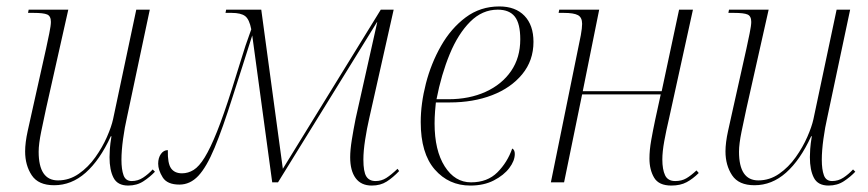

<svg xmlns="http://www.w3.org/2000/svg" viewBox="-20 -566 2694 596"><path d="M378 10Q345 10 332.5 -14Q320 -38 320 -78Q320 -88 321 -103.5Q322 -119 326 -143H324Q290 -69 246 -30Q202 9 148 9Q99 9 78.5 -22Q58 -53 58 -96Q58 -123 66 -159.5Q74 -196 81 -227L123 -415Q128 -438 133 -462.5Q138 -487 138 -498Q138 -516 126.5 -521Q115 -526 84 -526H67L69 -536H192L123 -229Q116 -197 108 -158Q100 -119 100 -95Q100 -6 160 -6Q195 -6 224.5 -26.5Q254 -47 276 -78Q298 -109 312 -141Q326 -173 331 -196L403 -536H445L374 -201Q367 -171 362 -134.5Q357 -98 357 -70Q357 -40 363.5 -22Q370 -4 389 -4Q408 -4 424 -14.5Q440 -25 454 -40L461 -33Q446 -17 425.5 -3.5Q405 10 378 10Z M1134 10Q1101 10 1084 -13Q1067 -36 1067 -78Q1067 -100 1072 -131.5Q1077 -163 1084 -198L1151 -497H1150L843 0H825L763 -456Q747 -405 732 -358.5Q717 -312 702 -265Q671 -167 646 -107Q621 -47 595.5 -20Q570 7 537 7Q499 7 485 -15.5Q471 -38 471 -58Q471 -76 479.5 -88Q488 -100 501 -100Q500 -59 511 -43.5Q522 -28 545 -28Q564 -28 581 -38.5Q598 -49 615.5 -77.5Q633 -106 653.5 -157Q674 -208 700 -290Q715 -337 724.5 -368.5Q734 -400 742 -424Q750 -448 760 -475Q754 -506 741 -516Q728 -526 699 -526H680L682 -536H791L858 -42L1162 -536H1202L1126 -198Q1119 -168 1113.5 -132.5Q1108 -97 1108 -71Q1108 -33 1117 -18.5Q1126 -4 1146 -4Q1164 -4 1179 -13.5Q1194 -23 1214 -42L1219 -35Q1200 -15 1180.5 -2.5Q1161 10 1134 10Z M1440 10Q1373 10 1329.5 -40Q1286 -90 1286 -187Q1286 -244 1302 -306.5Q1318 -369 1349 -423.5Q1380 -478 1425.5 -512Q1471 -546 1530 -546Q1580 -546 1608 -517Q1636 -488 1636 -436Q1636 -378 1601 -335.5Q1566 -293 1507.5 -270.5Q1449 -248 1376 -248H1333Q1332 -241 1330.5 -220.5Q1329 -200 1329 -183Q1329 -99 1360.5 -49.5Q1392 0 1442 0Q1493 0 1524 -31Q1555 -62 1570 -105Q1578 -101 1578 -88Q1578 -67 1561 -44.5Q1544 -22 1513 -6Q1482 10 1440 10ZM1372 -258Q1437 -258 1487.5 -281Q1538 -304 1566.5 -345.5Q1595 -387 1595 -444Q1595 -493 1578 -514.5Q1561 -536 1525 -536Q1477 -536 1439.5 -498.5Q1402 -461 1376 -398Q1350 -335 1335 -258Z M2064 10Q2025 10 2010.5 -14.5Q1996 -39 1996 -74Q1996 -100 2001.5 -131Q2007 -162 2014 -195L2031 -273H1787L1731 0H1690L1783 -457Q1785 -468 1786 -477Q1787 -486 1787 -492Q1787 -512 1774 -519Q1761 -526 1730 -526H1714L1716 -536H1840L1789 -283H2034L2088 -536H2131L2057 -199Q2048 -161 2042 -128Q2036 -95 2036 -71Q2036 -40 2044.5 -22Q2053 -4 2076 -4Q2096 -4 2110.5 -12.5Q2125 -21 2142 -37L2149 -29Q2131 -11 2111.5 -0.5Q2092 10 2064 10Z M2552 10Q2519 10 2506.5 -14Q2494 -38 2494 -78Q2494 -88 2495 -103.5Q2496 -119 2500 -143H2498Q2464 -69 2420 -30Q2376 9 2322 9Q2273 9 2252.5 -22Q2232 -53 2232 -96Q2232 -123 2240 -159.5Q2248 -196 2255 -227L2297 -415Q2302 -438 2307 -462.5Q2312 -487 2312 -498Q2312 -516 2300.5 -521Q2289 -526 2258 -526H2241L2243 -536H2366L2297 -229Q2290 -197 2282 -158Q2274 -119 2274 -95Q2274 -6 2334 -6Q2369 -6 2398.5 -26.5Q2428 -47 2450 -78Q2472 -109 2486 -141Q2500 -173 2505 -196L2577 -536H2619L2548 -201Q2541 -171 2536 -134.5Q2531 -98 2531 -70Q2531 -40 2537.5 -22Q2544 -4 2563 -4Q2582 -4 2598 -14.5Q2614 -25 2628 -40L2635 -33Q2620 -17 2599.5 -3.5Q2579 10 2552 10Z"/></svg>

Font: Noto Serif Display SemiCondensed ExtraLight
Style: Italic
Weight: 200
Width: 4
Italic angle: -12°
Designer: Monotype Design Team
Foundry: Monotype Imaging Inc.
Version: Version 2.009